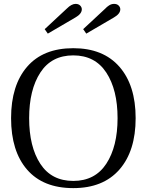

<svg xmlns="http://www.w3.org/2000/svg" viewBox="-20 -958 755 988"><path d="M210 -808 324 -914Q348 -938 369 -938Q384 -938 392.5 -929.5Q401 -921 401 -910Q401 -887 368 -868L226 -785ZM408 -808 522 -914Q529 -922 541 -930Q553 -938 567 -938Q582 -938 590.5 -929.5Q599 -921 599 -910Q599 -887 566 -868L424 -785ZM37 -350Q37 -519 119.5 -614.5Q202 -710 357 -710Q511 -710 594.5 -614.5Q678 -519 678 -350Q678 -181 594.5 -85.5Q511 10 357 10Q202 10 119.5 -85Q37 -180 37 -350ZM585 -350Q585 -496 527 -584.5Q469 -673 357 -673Q245 -673 187.5 -584.5Q130 -496 130 -350Q130 -203 187.5 -115Q245 -27 357 -27Q469 -27 527 -115.5Q585 -204 585 -350Z"/></svg>

Font: Trirong
Style: Regular
Weight: 400
Designer: Katatrad Team
Foundry: CadsonDemak
Version: Version 1.001